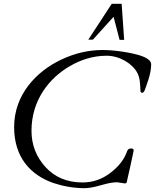

<svg xmlns="http://www.w3.org/2000/svg" viewBox="-20 -971 812 1006"><path d="M466.5 -763 575.1 -883 606.6 -762H630.6L617.4 -951H565.4L442.5 -763ZM634 -10C644.3 -10 643.6 -13.6 647.5 -32C655.4 -68.8 668.2 -120.6 675 -156.5C677.1 -167.6 680 -175.8 680 -185C680 -190.3 675.8 -193 667.5 -193C650.8 -193 647.1 -183.2 643 -171C627.7 -131 598.5 -95 555.5 -63C512.5 -31 465 -15 413 -15C332.3 -15 267.5 -41.8 218.5 -95.5C169.5 -149.2 145 -212.7 145 -286C145 -447 239 -563.3 347 -625C397.7 -655 464 -679 538.5 -679C608.1 -679 675.9 -636.2 700 -588C713.7 -561.9 714.5 -529.8 716 -493C716.7 -487.7 719.5 -485 724.5 -485C729.5 -485 733.7 -488.5 737 -495.5C740.3 -502.5 747 -521.3 757 -552C767 -582.7 772 -610 772 -634C772 -652 753 -667.3 715 -680C670.4 -694.3 584.1 -709 518 -709C443.3 -709 370.2 -691.8 298.5 -657.5C173.9 -597.8 54 -478.4 54 -305C54 -145.8 140.8 -53.5 260 -12C305.6 3.6 365.7 15 421.5 15C444.5 15 473.5 9.8 508.5 -0.5C543.5 -10.8 572 -16 594 -16Z"/></svg>

Font: fbb
Style: Italic
Weight: 400
Italic angle: -12°
Designer: David J. Perry, Michael Sharpe
Version: Version 0.991